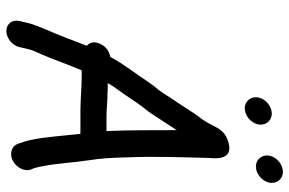

<svg xmlns="http://www.w3.org/2000/svg" viewBox="-173 -679 910 604"><g transform="rotate(90 282.0 -377.0)"><path d="M470 -771C464.6 -747.7 480.5 -727 503.8 -727C526.3 -727 549.1 -745.5 554.3 -768C559.7 -791.3 543.8 -812 520.5 -812C498 -812 475.2 -793.5 470 -771ZM286.9 -736C281.5 -712.7 297.4 -692 320.8 -692C343.2 -692 366 -710.5 371.2 -733C376.6 -756.3 360.7 -777 337.4 -777C314.9 -777 292.1 -758.5 286.9 -736ZM128.1 17 133.8 -8C137.8 -25.2 143.3 -36 151.2 -53C163.2 -80.1 187.7 -148 201.3 -179H220.3C257.7 -179 293.5 -175 328.4 -175H400.4C400.2 -174.3 400.5 -174 401.2 -174L405.5 -132C410.2 -85.5 415.3 -21.7 429.8 14L432.7 23C436.5 32.3 443.6 38.5 453.9 41.5C487.7 51.3 523.9 11.9 513.4 -19L509.5 -28L505.7 -42L502.2 -59.5C494.1 -100.4 490.6 -161.2 483.9 -203C478.3 -240.1 476.1 -271.4 475.2 -317C471.3 -404.3 474.6 -488.7 476.9 -580C481.2 -620.5 473.9 -656.4 422.5 -639C403.8 -633 389.5 -620.3 379.8 -601C371.3 -584.7 365.3 -572.8 354.6 -557C339.8 -538.5 328.4 -520.5 315.4 -500L297 -472C290 -462 282.8 -451 275.4 -439C261.3 -416.1 254.8 -413.9 237.6 -388C211 -347.3 182.7 -313.1 159.1 -269C141 -265.7 127.8 -256 119.4 -240C109.8 -221.3 111.3 -206.3 124 -195C111.8 -163.8 86.5 -95.9 73.9 -69C65.3 -47.4 56.8 -29.3 51.8 -8L46.1 17C40.9 39.5 55.1 58 77.6 58C100.1 58 122.9 39.5 128.1 17ZM279 -260C266.5 -260.7 253.9 -261 241.3 -261C244.6 -267 247.9 -272.3 251 -277C268.3 -300.8 288.9 -330.4 305 -355C321.9 -379.3 327.2 -381.3 344.4 -409C360.3 -433.7 374 -453.7 389.4 -478C389.9 -404.4 388.9 -330.4 392.3 -257H347.3C324.4 -257 301.5 -260 279 -260Z"/></g></svg>

Font: HoneyBee
Style: BdIt
Weight: 700
Foundry: Cannot Into Space Fonts
Version: Version 0.89